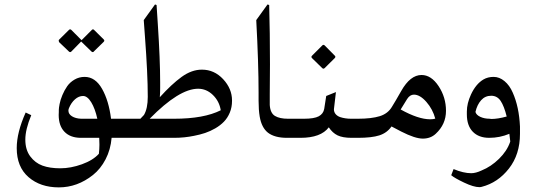

<svg xmlns="http://www.w3.org/2000/svg" viewBox="-20 -603 2348 840"><path d="M380.4 -377.4 335 -421.4 292 -377.4Q287.1 -372.6 281.7 -377.4L238.3 -418.9Q235.4 -426.3 238.3 -429.2L281.7 -472.2Q286.6 -477.1 292 -472.2L336.9 -427.2L381.8 -472.2Q386.7 -477.1 391.6 -472.2L433.6 -430.7Q439 -425.3 433.6 -419.9L390.1 -377.4Q389.2 -375 386 -375Q382.8 -375 380.4 -377.4ZM279.3 -119.1Q279.3 -104 294.9 -94.2Q310.5 -84.5 335 -83.5H405.8Q396 -127.9 379.2 -155.5Q362.3 -183.1 343.5 -183.1Q324.7 -183.1 308.1 -168.5Q291.5 -153.8 281.7 -129.9Q279.3 -124 279.3 -119.1ZM236.8 -100.1 237.3 -113.3Q237.3 -114.7 237.3 -122.3Q237.3 -129.9 240.7 -147.9Q244.1 -166 252.9 -187Q261.7 -208 273.9 -225.6Q286.1 -243.2 306.2 -254.9Q326.2 -266.6 350.1 -266.6Q397 -266.6 426.5 -214.4Q456.1 -162.1 465.8 -83.5H530.8V0H468.3Q463.9 51.8 441.9 94Q419.9 136.2 386.7 162.6Q318.4 216.8 237.5 216.8Q156.7 216.8 105 172.1Q53.2 127.4 53.2 44.9Q53.2 -23.4 92.3 -110.8L116.7 -99.1Q90.8 -36.6 90.8 7.8Q90.8 52.2 112.3 81.1Q133.8 109.9 165.8 121.6Q197.8 133.3 243.7 133.3Q289.6 133.3 338.4 115.7Q387.2 98.1 412.6 69.8Q415 48.8 415 29.8Q415 10.7 414.1 0H331.1Q286.1 -1 261.5 -27.1Q236.8 -53.2 236.8 -100.1Z M741.7 -83.5Q872.1 -83.5 945.8 -120.6Q939.5 -160.2 911.4 -187.5Q883.3 -214.8 846.7 -214.8Q763.7 -214.8 634.8 -83.5ZM529.3 -83.5H594.2Q599.1 -89.4 609.9 -100.1Q626.5 -128.4 626.5 -179.4Q626.5 -230.5 623.3 -297.1Q620.1 -363.8 614.5 -438.2Q608.9 -512.7 608.9 -515.1L658.2 -583.5L665 -581.1Q666 -560.1 670.4 -498Q680.7 -341.3 680.7 -242.7V-217.3Q680.7 -196.8 679.2 -177.7Q730.5 -234.4 774.4 -266.4Q818.4 -298.3 863.3 -298.3Q917.5 -298.3 956.3 -256.6Q995.1 -214.8 995.1 -163.6V-161.6Q995.1 -133.8 985.4 -110.4Q975.6 -86.9 959.7 -70.6Q943.8 -54.2 921.9 -41.5Q899.9 -28.8 877.2 -21.2Q854.5 -13.7 829.1 -8.8Q786.6 0 741.7 0H529.3Q514.2 -1 501.7 -12.7Q489.3 -24.4 489.3 -40.3Q489.3 -56.2 501.2 -69.6Q513.2 -83 529.3 -83.5Z M1161.1 -321.8 1160.2 -191.9V-143.6Q1162.6 -107.9 1183.1 -95.7Q1203.6 -83.5 1239.7 -83.5H1243.7V0H1235.4Q1181.6 0 1152.3 -22.5Q1124.5 -44.4 1116.2 -92.8Q1111.3 -121.6 1111.3 -162.6V-197.3Q1111.3 -325.2 1101.1 -515.1L1150.4 -583.5L1157.7 -581.1Q1161.1 -460 1161.1 -321.8Z M1345.2 -348.6Q1339.8 -354 1345.2 -359.4L1390.1 -404.3Q1395 -409.2 1400.4 -404.3L1444.3 -359.9Q1450.2 -354.5 1444.3 -348.6L1400.4 -305.2Q1395 -299.8 1389.6 -305.2ZM1243.7 -83.5H1310.5Q1354.5 -83.5 1374.5 -94.2Q1394.5 -105 1398.4 -126.5L1407.2 -183.1L1449.7 -200.2L1440.9 -125Q1440.9 -112.8 1448.2 -104Q1455.6 -95.2 1467.8 -90.8Q1490.2 -83.5 1516.1 -83.5H1546.9V0H1517.6Q1479.5 0 1457 -10.7Q1434.6 -21.5 1418.5 -45.9Q1383.8 0 1294.4 0H1243.7Q1227.5 0 1214.8 -12.7Q1202.1 -25.4 1202.1 -41.5Q1203.1 -57.6 1215.6 -70.6Q1228 -83.5 1243.7 -83.5Z M1861.8 -81.1Q1876 -81.1 1884.3 -84Q1873.5 -125 1845.5 -157Q1817.4 -189 1791 -189Q1773.4 -189 1761.2 -169.9L1732.9 -124Q1810.1 -81.1 1861.8 -81.1ZM1545.9 -83.5Q1605 -83.5 1641.4 -94.7Q1677.7 -106 1695.3 -136.7Q1710 -160.2 1735.4 -205.1Q1774.9 -274.9 1824.2 -274.9Q1866.7 -274.9 1898.9 -226.1Q1931.2 -177.2 1931.2 -118.2Q1931.2 -59.1 1886.2 -17.6Q1863.8 3.4 1829.8 3.4Q1795.9 3.4 1735.8 -27.3L1692.9 -49.8Q1673.3 -21.5 1639.6 -10.7Q1606 0 1546.9 0Q1531.2 0 1518.3 -12.7Q1505.4 -25.4 1505.4 -41.5Q1505.4 -57.6 1517.8 -70.6Q1530.3 -83.5 1545.9 -83.5Z M2122.6 -83.5 2129.4 -82.5Q2158.2 -82.5 2196.8 -93.3Q2185.5 -138.7 2170.4 -161.4Q2155.3 -184.1 2128.9 -184.1Q2102.5 -184.1 2085 -164.6Q2067.4 -145 2060.1 -113.3Q2063.5 -100.1 2081.3 -91.8Q2099.1 -83.5 2122.6 -83.5ZM2041.5 154.8Q2061.5 154.8 2087.4 142.6Q2128.4 126 2163.3 91.8Q2198.2 57.6 2211.9 17.6Q2211.9 16.1 2212.4 15.6Q2211.9 9.8 2210.4 -1Q2209 -11.7 2208.5 -17.6Q2166.5 0 2120.4 0Q2074.2 0 2048.3 -26.9Q2022.5 -53.7 2022.5 -102.5V-115.2Q2022.5 -150.4 2040.5 -189.5Q2062 -235.8 2095.2 -255.4Q2114.3 -266.6 2139.6 -266.6Q2165 -266.6 2187.3 -248Q2209.5 -229.5 2223.1 -198.2Q2251 -135.7 2254.9 -49.3V-17.6Q2254.9 72.8 2206.5 134.5Q2158.2 196.3 2087.4 214.4Q2082.5 215.8 2077.6 215.8Q2052.2 215.8 2010.3 195.8Q1968.3 175.8 1954.1 163.6L1964.4 136.7Q2007.8 154.8 2041.5 154.8Z"/></svg>

Font: Farbod
Style: Regular
Weight: 400
Designer: Mohammad Saleh Souzanchi
Foundry: http://font-store.ir
Version: Version:3.2.5;RFB:1.2.5;Building:2016-06-12 13:21:07.028780